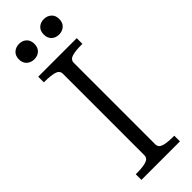

<svg xmlns="http://www.w3.org/2000/svg" viewBox="-291 -912 934 934"><g transform="rotate(-45 176.0 -444.5)"><path d="M144 -836Q144 -811 129 -797Q114 -783 91 -783Q68 -783 52.5 -797Q37 -811 37 -836Q37 -861 52.5 -875Q68 -889 91 -889Q114 -889 129 -875Q144 -861 144 -836ZM315 -836Q315 -811 299.5 -797Q284 -783 261 -783Q238 -783 223 -797Q208 -811 208 -836Q208 -861 223 -875Q238 -889 261 -889Q284 -889 299.5 -875Q315 -861 315 -836ZM139 -75V-635Q139 -657 115 -664Q91 -671 54 -671H44V-710H309V-671H298Q262 -671 238 -664Q214 -657 214 -635V-75Q214 -53 238 -46Q262 -39 298 -39H309V0H44V-39H54Q91 -39 115 -46Q139 -53 139 -75Z"/></g></svg>

Font: Roboto Serif 36pt Light
Style: Regular
Weight: 300
Designer: Greg Gazdowicz
Foundry: Commercial Type
Version: Version 1.008